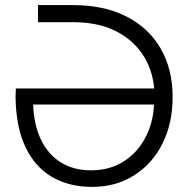

<svg xmlns="http://www.w3.org/2000/svg" viewBox="-20 -720 747 753"><path d="M341 13Q251 13 184 -26Q117 -65 80 -143Q43 -221 41 -337Q41 -346 41.5 -355Q42 -364 42 -373H585Q577 -452 537 -510Q497 -568 429 -600.5Q361 -633 267 -633H129V-700H267Q388 -700 475.5 -655.5Q563 -611 610 -530Q657 -449 657 -339Q657 -236 617 -156.5Q577 -77 505.5 -32Q434 13 341 13ZM337 -52Q410 -52 464.5 -86.5Q519 -121 550 -180Q581 -239 584 -310H110Q113 -230 140.5 -172.5Q168 -115 218 -83.5Q268 -52 337 -52Z"/></svg>

Font: MuseoModerno Thin Light
Style: Regular
Weight: 300
Version: Version 1.003